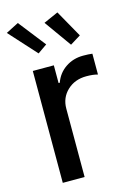

<svg xmlns="http://www.w3.org/2000/svg" viewBox="-119 -843 622 904"><g transform="rotate(-15 192.0 -391.0)"><path d="M71.3 0V-545.4H173.8V-459H179.7Q194.8 -502.4 232.4 -528.1Q270 -553.7 318.4 -553.7Q345.2 -553.7 363.3 -551.3V-449.7Q341.8 -456.1 308.1 -456.1Q251.5 -456.1 214.6 -421.1Q177.7 -386.2 177.7 -333V0ZM277.3 -618.2 183.1 -750 254.4 -781.7 328.6 -649.9ZM119.1 -618.2 -0.5 -750 61.5 -781.7 164.6 -649.9Z"/></g></svg>

Font: Karasuma Gothic
Style: Regular
Weight: 500
Designer: Rasmus Andersson / Ryoko Nishizuka
Foundry: Genbu
Version: Version 1.00